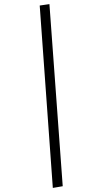

<svg xmlns="http://www.w3.org/2000/svg" viewBox="-20 -818 475 937"><path d="M221.2 -797.9 286.1 90.8 237.8 99.1 173.8 -791Z"/></svg>

Font: Fira Sans Compressed Light
Style: Italic
Weight: 300
Width: 3
Italic angle: -8°
Designer: Carrois Corporate & Edenspiekermann AG
Foundry: Carrois Corporate GbR & Edenspiekermann AG
Version: Version 4.203;PS 004.203;hotconv 1.0.88;makeotf.lib2.5.64775